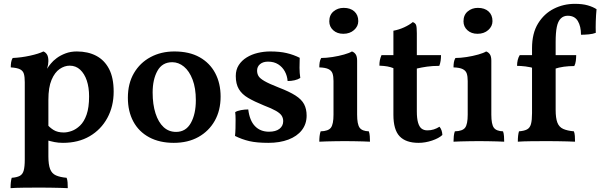

<svg xmlns="http://www.w3.org/2000/svg" viewBox="-20 -735 3127 1000"><path d="M35 245Q35 227 36.5 214Q38 201 41 191Q68 189 83 181Q98 173 103.5 153Q109 133 109 96V-307Q109 -334 104.5 -350Q100 -366 84.5 -374Q69 -382 36 -384Q36 -398 38 -410.5Q40 -423 46 -433Q91 -435 136.5 -445Q182 -455 206 -467Q217 -463 224.5 -451.5Q232 -440 232 -417Q232 -399 226 -380Q220 -361 210 -332L232 -312V79Q232 122 241 145.5Q250 169 271.5 178.5Q293 188 327 191Q331 201 332 215Q333 229 333 245Q317 244 293.5 243.5Q270 243 243.5 242.5Q217 242 190 242Q149 242 104.5 242.5Q60 243 35 245ZM308 9Q284 9 264 5Q244 1 220 -6V-93Q238 -71 259 -58Q280 -45 312 -45Q331 -45 353.5 -53Q376 -61 397 -81Q418 -101 431 -138Q444 -175 444 -233Q444 -280 432 -315.5Q420 -351 397.5 -372Q375 -393 343 -393Q316 -393 290.5 -375.5Q265 -358 248.5 -319Q232 -280 232 -215L196 -319Q211 -355 223.5 -374.5Q236 -394 245 -404Q256 -418 275.5 -432.5Q295 -447 321.5 -457Q348 -467 380 -467Q438 -467 481 -444.5Q524 -422 548 -376Q572 -330 572 -258Q572 -181 539 -120.5Q506 -60 447 -25.5Q388 9 308 9Z M885 9Q811 9 757 -20Q703 -49 674.5 -102Q646 -155 646 -226Q646 -300 677.5 -354Q709 -408 764 -437.5Q819 -467 888 -467Q966 -467 1019.5 -437Q1073 -407 1101 -354Q1129 -301 1129 -232Q1129 -160 1098.5 -106Q1068 -52 1013.5 -21.5Q959 9 885 9ZM897 -48Q948 -48 974 -94.5Q1000 -141 1000 -213Q1000 -276 983 -320.5Q966 -365 938 -388Q910 -411 877 -411Q825 -411 800 -366Q775 -321 775 -253Q775 -191 790 -144.5Q805 -98 832 -73Q859 -48 897 -48Z M1541 -434Q1540 -409 1540 -382Q1540 -355 1544 -329Q1532 -321 1514.5 -317Q1497 -313 1478 -313Q1476 -340 1463.5 -363Q1451 -386 1429 -400Q1407 -414 1376 -414Q1350 -414 1334.5 -401Q1319 -388 1319 -367Q1319 -352 1326 -339.5Q1333 -327 1357 -313Q1381 -299 1432 -279Q1487 -258 1519 -237.5Q1551 -217 1564 -192Q1577 -167 1577 -133Q1577 -89 1552 -57Q1527 -25 1482 -8Q1437 9 1378 9Q1317 9 1278.5 0Q1240 -9 1204 -27Q1206 -44 1206.5 -67Q1207 -90 1207 -112.5Q1207 -135 1205 -151Q1216 -158 1235.5 -161.5Q1255 -165 1273 -165Q1280 -107 1308 -78Q1336 -49 1381 -49Q1416 -49 1435.5 -64Q1455 -79 1455 -104Q1455 -120 1447 -132.5Q1439 -145 1417.5 -157.5Q1396 -170 1354 -186Q1305 -206 1272.5 -225Q1240 -244 1224 -271Q1208 -298 1208 -339Q1208 -372 1223.5 -396Q1239 -420 1265 -436Q1291 -452 1323 -459.5Q1355 -467 1387 -467Q1437 -467 1473 -458.5Q1509 -450 1541 -434Z M1643 3Q1643 -12 1644.5 -26Q1646 -40 1650 -51Q1690 -52 1703.5 -70Q1717 -88 1717 -138V-313Q1717 -337 1712 -352Q1707 -367 1691 -375Q1675 -383 1643 -384Q1643 -398 1645 -410.5Q1647 -423 1653 -433Q1679 -433 1711.5 -438Q1744 -443 1772 -451Q1800 -459 1813 -467Q1825 -463 1832.5 -452Q1840 -441 1840 -419V-138Q1840 -88 1853 -70Q1866 -52 1901 -51Q1905 -40 1906 -25Q1907 -10 1907 3Q1891 2 1869.5 1.5Q1848 1 1824 0.5Q1800 0 1776 0Q1752 0 1727 0.5Q1702 1 1680.5 1.5Q1659 2 1643 3ZM1768 -559Q1736 -559 1715.5 -577.5Q1695 -596 1695 -624Q1695 -657 1717 -675.5Q1739 -694 1770 -694Q1805 -694 1825.5 -675.5Q1846 -657 1846 -625Q1846 -598 1824 -578.5Q1802 -559 1768 -559Z M2160 9Q2094 9 2061.5 -25Q2029 -59 2029 -137V-380Q2014 -386 1997.5 -389Q1981 -392 1956 -393Q1956 -409 1958.5 -421.5Q1961 -434 1967 -448H2029V-575Q2057 -580 2084.5 -592.5Q2112 -605 2130 -620Q2143 -615 2147 -605Q2151 -595 2151 -562V-448H2277Q2277 -433 2275 -419Q2273 -405 2268 -392Q2233 -392 2204.5 -388Q2176 -384 2151 -378V-155Q2151 -118 2157.5 -96Q2164 -74 2176 -65Q2188 -56 2206 -56Q2224 -56 2239.5 -61Q2255 -66 2269 -75Q2283 -58 2284 -32Q2266 -15 2230.5 -3Q2195 9 2160 9Z M2342 3Q2342 -12 2343.5 -26Q2345 -40 2349 -51Q2389 -52 2402.5 -70Q2416 -88 2416 -138V-313Q2416 -337 2411 -352Q2406 -367 2390 -375Q2374 -383 2342 -384Q2342 -398 2344 -410.5Q2346 -423 2352 -433Q2378 -433 2410.5 -438Q2443 -443 2471 -451Q2499 -459 2512 -467Q2524 -463 2531.5 -452Q2539 -441 2539 -419V-138Q2539 -88 2552 -70Q2565 -52 2600 -51Q2604 -40 2605 -25Q2606 -10 2606 3Q2590 2 2568.5 1.5Q2547 1 2523 0.5Q2499 0 2475 0Q2451 0 2426 0.5Q2401 1 2379.5 1.5Q2358 2 2342 3ZM2467 -559Q2435 -559 2414.5 -577.5Q2394 -596 2394 -624Q2394 -657 2416 -675.5Q2438 -694 2469 -694Q2504 -694 2524.5 -675.5Q2545 -657 2545 -625Q2545 -598 2523 -578.5Q2501 -559 2467 -559Z M2981 -448Q2981 -433 2979 -417.5Q2977 -402 2971 -391Q2942 -391 2916.5 -387.5Q2891 -384 2867 -376V-448ZM2751 -484Q2751 -562 2782.5 -613Q2814 -664 2864.5 -689.5Q2915 -715 2974 -715Q3014 -715 3041.5 -707Q3069 -699 3087 -687Q3084 -657 3083 -624Q3082 -591 3083 -564Q3068 -558 3046 -556Q3024 -554 3006 -554Q3006 -598 2989.5 -625.5Q2973 -653 2937 -653Q2915 -653 2900.5 -638.5Q2886 -624 2880 -594.5Q2874 -565 2874 -516V-193H2751ZM2770 -448V-377Q2743 -386 2717 -389Q2691 -392 2673 -392Q2673 -408 2676.5 -422.5Q2680 -437 2687 -448ZM2874 -163Q2874 -120 2883 -96.5Q2892 -73 2913.5 -63.5Q2935 -54 2969 -51Q2973 -41 2974 -27Q2975 -13 2975 3Q2959 2 2935.5 1.5Q2912 1 2885.5 0.5Q2859 0 2832 0Q2791 0 2746.5 0.5Q2702 1 2677 3Q2677 -15 2678.5 -28Q2680 -41 2683 -51Q2710 -53 2725 -61Q2740 -69 2745.5 -89Q2751 -109 2751 -146V-227H2874Z"/></svg>

Font: Vollkorn SemiBold
Style: Regular
Weight: 600
Designer: Friedrich Althausen
Foundry: Friedrich Althausen
Version: Version 5.000